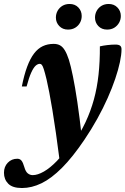

<svg xmlns="http://www.w3.org/2000/svg" viewBox="-91 -693 632 967"><path d="M43 -257.5H19Q30.5 -316 45.8 -357Q61 -398 80.5 -423.5Q100 -449 124.5 -460.5Q149 -472 179.5 -472Q197.5 -472 211 -464.8Q224.5 -457.5 235.2 -440Q246 -422.5 256 -392Q265.5 -361.5 276.2 -309Q287 -256.5 298.5 -179.5Q310 -102.5 321.5 2.5L211.5 131.5Q200.5 45 190.8 -22Q181 -89 172.8 -139.5Q164.5 -190 157.2 -227.5Q150 -265 143.5 -293Q135 -328 129.5 -344.8Q124 -361.5 119.5 -366.5Q115 -371.5 109.5 -371.5Q99 -371.5 88.2 -361.8Q77.5 -352 66.2 -327.2Q55 -302.5 43 -257.5ZM261.5 30 279 28Q314.5 -24 340 -78.2Q365.5 -132.5 381.8 -191.5Q398 -250.5 405.2 -316.8Q412.5 -383 412 -459.5Q428.5 -463.5 450 -466Q471.5 -468.5 490.5 -468.5Q506.5 -468.5 513.8 -463Q521 -457.5 521 -445Q521 -418 513 -380.2Q505 -342.5 489.5 -296.5Q474 -250.5 451.2 -199.2Q428.5 -148 399 -94.8Q369.5 -41.5 334 11Q274.5 99 221 152.5Q167.5 206 118 230Q68.5 254 19.5 254Q-28 254 -49.5 232.2Q-71 210.5 -71 177Q-71 146.5 -51.8 126.5Q-32.5 106.5 -4 106.5Q9.5 106.5 17.2 116Q25 125.5 31.5 148.5Q38 171.5 49 180.2Q60 189 74 189Q98.5 189 130 171Q161.5 153 195.8 117.5Q230 82 261.5 30ZM251.5 -544Q224.5 -544 207.5 -561.8Q190.5 -579.5 190.5 -604.5Q190.5 -623 199.2 -638.8Q208 -654.5 223.5 -663.8Q239 -673 259.5 -673Q287 -673 303.8 -655.2Q320.5 -637.5 320.5 -612.5Q320.5 -594 312 -578.5Q303.5 -563 288 -553.5Q272.5 -544 251.5 -544ZM448.5 -544Q421 -544 404.2 -561.8Q387.5 -579.5 387.5 -604.5Q387.5 -623 396.2 -638.8Q405 -654.5 420.5 -663.8Q436 -673 456.5 -673Q483.5 -673 500.5 -655.2Q517.5 -637.5 517.5 -612.5Q517.5 -594 508.8 -578.5Q500 -563 484.8 -553.5Q469.5 -544 448.5 -544Z"/></svg>

Font: Newsreader 36pt
Style: Bold Italic
Weight: 700
Italic angle: -17°
Designer: Hugues Gentile
Foundry: Production Type
Version: Version 1.003